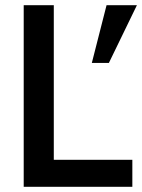

<svg xmlns="http://www.w3.org/2000/svg" viewBox="-20 -717 546 737"><path d="M71 0V-697H186.5V-103.5H488V0ZM332.5 -475.5 389 -697H505.5L398 -475.5Z"/></svg>

Font: HK Grotesk SemiBold
Style: Regular
Weight: 600
Designer: Alfredo Marco Pradil
Foundry: Hanken Design Co.
Version: Version 3.001;FEAKit 1.0